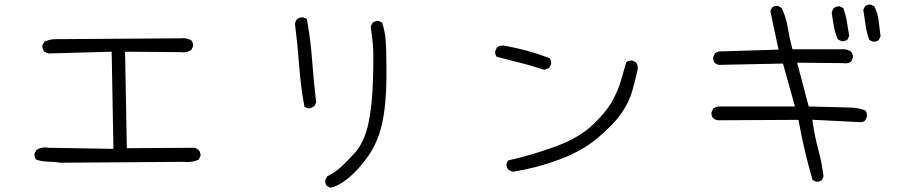

<svg xmlns="http://www.w3.org/2000/svg" viewBox="-20 -780 4040 853"><path d="M795.4 -61Q803.7 -60.1 812.5 -60.1Q839.4 -60.1 862.8 -70.8L870.6 -86.4Q871.1 -87.9 871.1 -90.6Q871.1 -93.3 870.1 -97.7Q868.7 -106.4 861.8 -114.7L845.7 -123.5L543.5 -121.6L535.6 -550.3L784.2 -548.3Q789.6 -547.4 794.4 -547.4Q813.5 -547.4 829.6 -557.6L837.4 -573.7Q837.9 -575.7 837.9 -577.1Q837.9 -590.8 830.6 -600.1Q814 -610.4 793.9 -610.4Q793.5 -610.4 787.1 -609.9L236.3 -606H228Q199.2 -606 176.3 -594.2L168.5 -578.6Q168 -576.7 168 -574Q168 -571.3 168.9 -567.4Q169.9 -558.6 175.8 -551.8Q185.1 -544.4 197.8 -542.5L476.1 -550.3L483.9 -118.7L195.8 -123.5Q188 -125 180.7 -125Q159.2 -125 141.1 -113.3L133.3 -97.2Q132.8 -95.2 132.8 -93.5Q132.8 -91.8 133.1 -90.3Q133.3 -88.9 133.5 -87.2Q133.8 -85.4 134 -84Q134.3 -82.5 134.8 -81.3Q135.3 -80.1 135.7 -78.6Q136.2 -77.1 136.7 -76.2Q138.2 -73.7 139.6 -71.3Q163.1 -63 190.9 -62Q221.2 -61 251.5 -57.1Z M1328.6 -702.6Q1326.7 -703.1 1322.5 -703.1Q1318.4 -703.1 1312 -701.4Q1305.7 -699.7 1299.8 -695.3Q1292.5 -686 1290.5 -673.8Q1302.2 -581.5 1309.1 -488Q1315.9 -394.5 1332.5 -306.2Q1341.3 -299.8 1352.5 -298.3Q1366.2 -300.3 1377 -309.1L1384.8 -324.7Q1373.5 -417.5 1366.7 -511.5Q1359.9 -605.5 1343.3 -695.8ZM1696.8 -477.1Q1696.8 -560.5 1693.6 -600.8Q1690.4 -641.1 1677.7 -679.7L1662.6 -687Q1661.1 -687.5 1659.7 -687.5Q1645.5 -687.5 1634.8 -678.2L1627 -662.6Q1632.3 -624.5 1636.2 -586.4Q1638.7 -563.5 1638.7 -521.7Q1638.7 -480 1637.2 -430.7Q1634.3 -314.5 1616.7 -231.4Q1598.6 -147.5 1556.2 -100.6Q1514.6 -54.7 1489 -33Q1463.4 -11.2 1434.6 2.4L1425.3 20Q1424.8 22 1424.8 23.4Q1424.8 37.1 1432.1 45.9L1447.8 53.7Q1483.4 47.4 1527.3 11.7Q1573.7 -26.4 1616.5 -87.6Q1659.2 -148.9 1677.5 -230.7Q1695.8 -312.5 1696.8 -431.6Q1696.8 -455.6 1696.8 -477.1Z M2428.7 -499Q2428.7 -512.7 2421.9 -521.5Q2374 -540 2325.2 -553.5Q2276.4 -566.9 2223.1 -576.7Q2218.3 -577.6 2213.9 -577.6Q2199.2 -577.6 2188 -569.8L2180.2 -553.2Q2179.7 -551.3 2179.7 -549.8Q2179.7 -536.6 2186.5 -527.8Q2237.8 -514.6 2269.5 -506.6Q2301.3 -498.5 2312 -495.6Q2322.8 -492.7 2333.3 -489.7Q2343.8 -486.8 2354.5 -483.4Q2375.5 -477.5 2396.5 -470.2Q2409.7 -472.2 2420.4 -479.5L2428.2 -495.6Q2428.7 -497.6 2428.7 -499ZM2813.5 -478Q2813.5 -493.2 2804.7 -503.9L2788.1 -511.2Q2787.6 -511.2 2785.4 -511.2Q2783.2 -511.2 2779.8 -510.7Q2776.4 -510.3 2772.9 -509.3Q2766.6 -507.3 2762.2 -503.4Q2751 -466.3 2744.9 -443.6Q2738.8 -420.9 2736.1 -412.6Q2733.4 -404.3 2730.2 -395.8Q2727.1 -387.2 2723.1 -377.9Q2708 -342.8 2694.3 -320.8Q2668 -278.3 2617.7 -229.5Q2555.2 -168.5 2448.7 -129.4Q2342.3 -90.3 2236.3 -66.9L2230 -51.8Q2230 -51.3 2230 -48.3Q2230 -45.4 2231 -41Q2232.9 -32.2 2238.8 -25.9Q2248 -19 2260.7 -17.1Q2367.7 -34.7 2466.8 -71.8Q2565.9 -108.9 2635.3 -167Q2704.6 -225.6 2739.5 -275.1Q2774.4 -324.7 2788.3 -373.8Q2802.2 -422.9 2813 -472.2Q2813.5 -475.1 2813.5 -478Z M3721.7 -596.7Q3735.4 -596.7 3745.1 -604L3752.9 -620.1Q3747.6 -652.3 3744.4 -672.1Q3741.2 -691.9 3739.5 -699.5Q3737.8 -707 3735.8 -714.4Q3731.9 -729.5 3726.6 -744.1L3711.4 -751.5Q3709.5 -752 3708 -752Q3693.8 -752 3684.6 -744.1Q3677.2 -734.9 3675.3 -722.7Q3679.2 -691.9 3685.1 -660.6Q3690.4 -630.9 3702.6 -605L3718.3 -597.2Q3720.2 -596.7 3721.7 -596.7ZM3857.9 -595.2Q3859.9 -594.7 3861.8 -594.7Q3863.8 -594.7 3866.5 -595Q3869.1 -595.2 3872.6 -596.2Q3878.9 -598.1 3883.8 -602.1L3892.1 -618.7Q3888.2 -654.3 3883.5 -688.5Q3878.9 -722.7 3864.7 -751.5L3849.1 -759.3Q3847.2 -759.8 3843.3 -759.8Q3839.4 -759.8 3833.7 -758.1Q3828.1 -756.3 3823.2 -752.4L3815.4 -736.8Q3820.8 -703.1 3825.4 -668.9Q3830.1 -634.8 3842.3 -602.5ZM3608.4 27.3Q3622.1 27.3 3630.9 20L3638.7 4.4Q3631.3 -56.2 3616.2 -112.8Q3600.1 -171.4 3590.3 -238.3L3588.9 -248L3792.5 -237.8Q3796.9 -236.8 3800.8 -236.8Q3814 -236.8 3823.2 -244.6L3831.5 -261.2Q3832 -263.2 3832 -265.9Q3832 -268.6 3831.1 -272.5Q3830.1 -281.2 3824.7 -289.1Q3793.9 -301.3 3756.3 -302.2L3572.8 -307.1L3521.5 -501.5L3725.1 -499.5Q3730 -498.5 3734.4 -498.5Q3749.5 -498.5 3761.2 -506.3L3769 -522.9Q3769.5 -524.4 3769.5 -525.9Q3769.5 -540.5 3760.3 -551.3Q3746.1 -561 3727.5 -561H3500.5Q3486.8 -613.8 3479 -661.6Q3471.7 -707 3451.7 -745.6L3436 -753.4Q3434.1 -753.9 3432.6 -753.9Q3418.9 -753.9 3410.2 -746.6L3402.3 -731.4Q3409.7 -693.8 3418.5 -654.5Q3427.2 -615.2 3439 -559.6L3171.9 -551.3L3156.7 -543.5L3148.9 -527.8Q3148.4 -525.9 3148.4 -524.4Q3148.4 -510.3 3155.8 -499.5L3171.9 -491.7L3458.5 -497.6L3511.7 -307.1H3179.7Q3162.1 -307.1 3148.9 -298.3L3141.1 -281.7Q3140.6 -279.8 3140.6 -278.3Q3140.6 -264.2 3148.4 -254.9Q3157.7 -247.1 3170.4 -245.6L3527.3 -247.6Q3540.5 -174.3 3555.9 -109.6Q3571.3 -44.9 3589.8 19.5L3605 26.9Q3606.9 27.3 3608.4 27.3Z"/></svg>

Font: NaikaiFont
Style: Light
Weight: 300
Version: Version 1.89